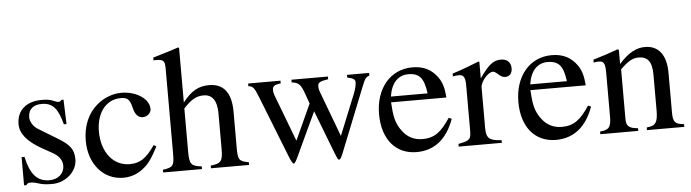

<svg xmlns="http://www.w3.org/2000/svg" viewBox="-45 -866 3830 1064"><g transform="rotate(-5 1870.0 -334.5)"><path d="M156 -301C128 -318 113 -347 113 -369C113 -416 145 -437 188 -437C248 -437 278 -404 301 -314H316L311 -450H300C292 -441 288 -440 284 -440C277 -440 267 -443 256 -448C235 -458 213 -459 189 -459C107 -459 51 -415 51 -336C51 -285 88 -237 171 -191L225 -161C258 -143 278 -117 278 -86C278 -45 246 -12 195 -12C126 -12 89 -56 68 -153H52V4H65C71 -6 77 -8 89 -8C100 -8 111 -7 135 1C158 9 187 10 208 10C284 10 348 -48 348 -115C348 -172 324 -199 260 -238Z M787 -156C739 -86 703 -62 646 -62C554 -62 491 -142 491 -257C491 -361 546 -431 627 -431C663 -431 676 -420 686 -383L692 -361C700 -332 718 -315 740 -315C766 -315 787 -334 787 -357C787 -413 717 -460 633 -460C586 -460 538 -442 498 -409C444 -364 414 -295 414 -212C414 -83 493 10 604 10C647 10 685 -4 719 -32C749 -56 769 -85 801 -147Z M1304 0V-15C1250 -25 1244 -33 1244 -102V-301C1244 -406 1203 -460 1121 -460C1062 -460 1020 -436 974 -376V-680L969 -683C934 -671 911 -664 854 -647L827 -639V-623C830 -624 835 -624 839 -624C882 -624 890 -616 890 -573V-102C890 -32 884 -23 826 -15V0H1042V-15C984 -21 974 -33 974 -102V-343C1016 -389 1046 -406 1086 -406C1135 -406 1160 -370 1160 -300V-102C1160 -33 1150 -21 1092 -15V0Z M2011 -450H1888V-435C1922 -428 1932 -421 1932 -405C1932 -389 1926 -365 1915 -338L1825 -116L1741 -340C1729 -371 1724 -383 1724 -400C1724 -421 1735 -428 1782 -435V-450H1579V-435C1616 -431 1629 -420 1648 -366L1668 -310L1577 -111L1478 -372C1474 -382 1472 -392 1472 -402C1472 -423 1483 -431 1518 -435V-450H1338V-435C1361 -433 1370 -426 1391 -372L1526 -30C1538 1 1546 14 1552 14C1557 14 1565 1 1577 -25L1689 -265L1780 -29C1795 9 1797 14 1804 14C1811 14 1816 5 1832 -35L1970 -381C1986 -421 1991 -428 2011 -435Z M2429 -164C2380 -90 2342 -59 2275 -59C2229 -59 2192 -77 2164 -114C2128 -162 2123 -201 2118 -277H2426C2422 -331 2412 -363 2392 -391C2360 -436 2315 -460 2253 -460C2127 -460 2046 -358 2046 -217C2046 -79 2118 10 2236 10C2336 10 2406 -48 2445 -157ZM2120 -309C2131 -384 2170 -424 2226 -424C2292 -424 2313 -390 2324 -309Z M2625 -458 2620 -460C2567 -439 2531 -425 2472 -406V-390C2486 -393 2495 -394 2507 -394C2532 -394 2541 -378 2541 -334V-84C2541 -34 2534 -27 2470 -15V0H2710V-15C2642 -18 2625 -33 2625 -90V-315C2625 -347 2667 -397 2695 -397C2701 -397 2710 -392 2721 -382C2737 -367 2748 -362 2761 -362C2785 -362 2800 -379 2800 -407C2800 -440 2779 -460 2745 -460C2703 -460 2675 -438 2625 -366Z M3204 -164C3155 -90 3117 -59 3050 -59C3004 -59 2967 -77 2939 -114C2903 -162 2898 -201 2893 -277H3201C3197 -331 3187 -363 3167 -391C3135 -436 3090 -460 3028 -460C2902 -460 2821 -358 2821 -217C2821 -79 2893 10 3011 10C3111 10 3181 -48 3220 -157ZM2895 -309C2906 -384 2945 -424 3001 -424C3067 -424 3088 -390 3099 -309Z M3725 0V-15C3676 -20 3664 -31 3664 -85V-306C3664 -405 3622 -460 3546 -460C3500 -460 3454 -438 3402 -379H3401V-457L3393 -460C3344 -442 3311 -431 3256 -415V-398C3263 -401 3274 -402 3285 -402C3313 -402 3320 -386 3320 -337V-94C3320 -35 3309 -19 3258 -15V0H3469V-15C3418 -19 3404 -33 3404 -72V-348C3450 -393 3474 -405 3507 -405C3556 -405 3580 -375 3580 -304V-105C3580 -39 3568 -19 3518 -15L3517 0Z"/></g></svg>

Font: STIXGeneral
Style: Regular
Weight: 400
Designer: MicroPress Inc., with final additions and corrections provided by Coen Hoffman, Elsevier (retired)
Version: Version 1.1.0